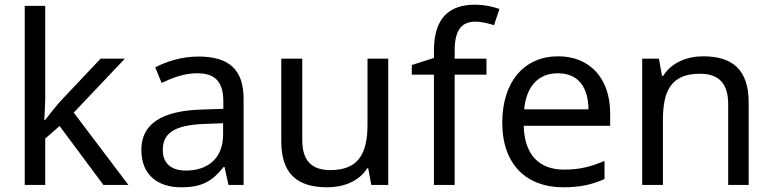

<svg xmlns="http://www.w3.org/2000/svg" viewBox="-20 -785 3279 815"><path d="M172 -363V-760H85V0H172V-197L233 -250L419 0H525L293 -307L510 -536H407L236 -355C218 -335 184 -292 172 -276H168C169 -301 172 -342 172 -363Z M822 -545C752 -545 686 -524 639 -499L666 -433C710 -454 761 -474 817 -474C887 -474 928 -444 928 -355V-323L837 -320C662 -315 580 -256 580 -149C580 -40 652 10 749 10C839 10 882 -17 929 -76H933L950 0H1014V-365C1014 -490 952 -545 822 -545ZM848 -259 927 -262V-214C927 -110 859 -61 769 -61C711 -61 671 -88 671 -148C671 -216 714 -254 848 -259Z M1628 -536H1540V-257C1540 -132 1501 -63 1382 -63C1301 -63 1263 -105 1263 -191V-536H1174V-185C1174 -49 1240 10 1369 10C1438 10 1504 -15 1539 -71H1543L1556 0H1628Z M2045 -468V-536H1910V-571C1910 -655 1938 -693 1997 -693C2026 -693 2055 -685 2077 -678L2100 -747C2074 -756 2038 -765 1996 -765C1886 -765 1822 -708 1822 -570V-539L1728 -509V-468H1822V0H1910V-468Z M2349 -546C2207 -546 2112 -440 2112 -264C2112 -85 2217 10 2370 10C2443 10 2491 -1 2546 -25V-102C2490 -78 2442 -65 2374 -65C2267 -65 2206 -130 2203 -251H2570V-304C2570 -450 2486 -546 2349 -546ZM2348 -474C2437 -474 2477 -412 2478 -321H2205C2214 -417 2264 -474 2348 -474Z M2964 -546C2896 -546 2830 -519 2795 -463H2790L2777 -536H2706V0H2794V-278C2794 -403 2832 -472 2951 -472C3033 -472 3071 -429 3071 -343V0H3158V-349C3158 -487 3092 -546 2964 -546Z"/></svg>

Font: Noto Sans Tifinagh Agraw Imazighen
Style: Regular
Weight: 400
Designer: JamraPatel
Foundry: JamraPatel LLC
Version: Version 2.006